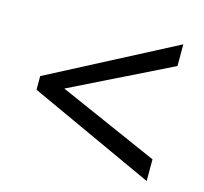

<svg xmlns="http://www.w3.org/2000/svg" viewBox="-79 -655 708 666"><g transform="rotate(15 275.5 -322.5)"><path d="M50 -284V-333L501 -568V-490L142 -313L501 -155V-77Z"/></g></svg>

Font: hingl115
Style: Book
Weight: 400
Designer: Jelle Bosma - Monotype Design Team
Foundry: Monotype Imaging Inc.
Version: Version 2.003